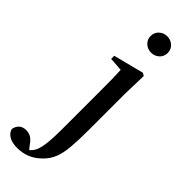

<svg xmlns="http://www.w3.org/2000/svg" viewBox="-430 -806 1097 1097"><g transform="rotate(45 118.5 -258.0)"><path d="M11 271Q-34 271 -58.5 255Q-83 239 -88 215Q-77 162 -24 162Q-3 162 14 172Q31 182 47 205L78 245V251H53V242Q66 233 77 222Q88 211 96 193Q107 166 111.5 122.5Q116 79 116 22Q116 -35 116 -102V-297Q116 -347 115.5 -387Q115 -427 113 -463L30 -469V-494L215 -541L231 -531L227 -385V-91Q227 -6 222 49.5Q217 105 202 142.5Q187 180 157 209Q123 243 86.5 257Q50 271 11 271ZM166 -655Q138 -655 117.5 -673.5Q97 -692 97 -721Q97 -750 117.5 -768.5Q138 -787 166 -787Q194 -787 214.5 -768.5Q235 -750 235 -721Q235 -692 214.5 -673.5Q194 -655 166 -655Z"/></g></svg>

Font: Noto Serif TC SemiBold
Style: Regular
Weight: 600
Version: Version 2.002-H1;hotconv 1.1.0;makeotfexe 2.6.0